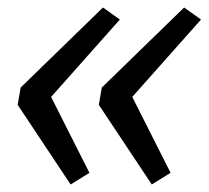

<svg xmlns="http://www.w3.org/2000/svg" viewBox="-20 -536 555 511"><path d="M384 -45 243 -257 251 -303 470 -516 515 -484 332 -278 434 -76ZM168 -45 27 -257 35 -303 254 -516 299 -484 116 -278 218 -76Z"/></svg>

Font: REM Light
Style: Italic
Weight: 300
Italic angle: -11°
Designer: Octavio Pardo
Foundry: Ashler Design
Version: Version 1.005;gftools[0.9.28]